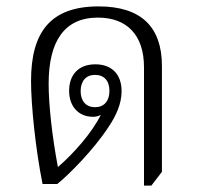

<svg xmlns="http://www.w3.org/2000/svg" viewBox="-20 -575 617 600"><path d="M430 5H453L486 -38V-369C486 -491 421 -555 288 -555C137 -555 77 -474 77 -322C77 -247 91 -109 113 0H159C195 -29 272 -106 319 -178C342 -212 360 -250 360 -290C360 -343 329 -374 278 -374C225 -374 196 -341 196 -291C196 -244 224 -210 271 -210C279 -210 288 -212 295 -216C268 -161 211 -96 161 -53C143 -147 132 -248 132 -313C132 -446 181 -520 286 -520C376 -520 430 -466 430 -365ZM277 -240C249 -240 232 -259 232 -290C232 -322 249 -341 277 -341C305 -341 322 -323 322 -291C322 -259 305 -240 277 -240Z"/></svg>

Font: Noto Serif Thai SemiCondensed Light
Style: Regular
Weight: 300
Width: 4
Designer: Monotype Design Team
Foundry: Monotype Imaging Inc.
Version: Version 2.002